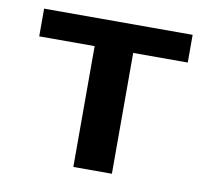

<svg xmlns="http://www.w3.org/2000/svg" viewBox="-64 -591 726 662"><g transform="rotate(10 299.0 -260.0)"><path d="M368 -423V0H233V-423H39V-520H559V-423Z"/></g></svg>

Font: M PLUS 1p
Style: Bold
Weight: 700
Version: Version 1.062